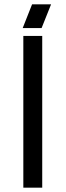

<svg xmlns="http://www.w3.org/2000/svg" viewBox="-20 -868 303 888"><path d="M175.3 -701.7V0H87.9V-701.7ZM128.4 -848.1H216.3L172.4 -738.3H85Z"/></svg>

Font: Aeronef
Style: Regular
Weight: 400
Designer: Peter Wiegel - CAT-Fonts Germany
Foundry: CAT-Fonts, Peter Wiegel
Version: Version 0.002